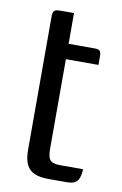

<svg xmlns="http://www.w3.org/2000/svg" viewBox="-75 -669 454 714"><g transform="rotate(10 152.0 -312.0)"><path d="M146 -508V-624H93C72 -624 66 -618 66 -597V-95C66 -26 92 0 161 0H230C269 0 278 -20 280 -58H193C152 -58 146 -74 146 -115V-450H269V-481C269 -502 265 -508 244 -508Z"/></g></svg>

Font: Rationale One
Style: Regular
Weight: 400
Designer: Cyreal (www.cyreal.org)
Foundry: Cyreal (www.cyreal.org)
Version: Version 1.001